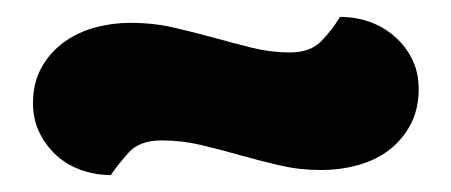

<svg xmlns="http://www.w3.org/2000/svg" viewBox="-20 -369 533 227"><path d="M323 -307Q347 -307 360 -320.5Q373 -334 382 -349Q401 -349 417.5 -343Q434 -337 447 -325.5Q460 -314 467.5 -298.5Q475 -283 475 -264Q475 -240 465.5 -222Q456 -204 440.5 -192Q425 -180 404 -174Q383 -168 359 -168Q334 -168 310.5 -173.5Q287 -179 264 -185.5Q241 -192 218 -197.5Q195 -203 171 -203Q145 -203 132 -188.5Q119 -174 111 -162Q93 -162 76 -168Q59 -174 46.5 -185.5Q34 -197 26.5 -212.5Q19 -228 19 -247Q19 -271 29 -289Q39 -307 55.5 -319Q72 -331 92.5 -336.5Q113 -342 134 -342Q161 -342 185 -336.5Q209 -331 232.5 -324.5Q256 -318 278 -312.5Q300 -307 323 -307Z"/></svg>

Font: Baloo Tammudu 2
Style: Bold
Weight: 700
Designer: Maithili Shingre, Omkar Shende and Ek Type
Foundry: Ek Type
Version: Version 1.640;hotconv 1.0.111;makeotfexe 2.5.65597; ttfautoh